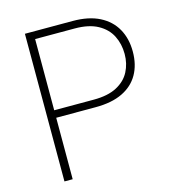

<svg xmlns="http://www.w3.org/2000/svg" viewBox="-106 -802 818 893"><g transform="rotate(-15 303.0 -355.5)"><path d="M324.7 -295.9H113.8V-332H324.7Q393.1 -332 436 -354.7Q479 -377.4 498.8 -415.8Q518.6 -454.1 518.6 -500.5Q518.6 -548.3 498.8 -587.9Q479 -627.4 436 -651.1Q393.1 -674.8 324.7 -674.8H134.3V0H94.7V-710.9H324.7Q401.4 -710.9 453.4 -684.6Q505.4 -658.2 531.7 -611.1Q558.1 -564 558.1 -501.5Q558.1 -438 531.7 -391.8Q505.4 -345.7 453.6 -320.8Q401.9 -295.9 324.7 -295.9Z"/></g></svg>

Font: Roboto ExtraLight
Style: Regular
Weight: 250
Designer: Christian Robertson
Foundry: Google
Version: Version 3.009; 2024